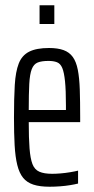

<svg xmlns="http://www.w3.org/2000/svg" viewBox="-20 -700 357 728"><path d="M168 8Q131 8 106.5 0Q82 -8 67.5 -26Q53 -44 45.5 -74.5Q38 -105 35.5 -149Q33 -193 33 -254Q33 -327 36 -377.5Q39 -428 51 -459Q63 -490 90.5 -504Q118 -518 166 -518Q199 -518 221 -510Q243 -502 256 -484Q269 -466 275 -435.5Q281 -405 282.5 -360.5Q284 -316 284 -255V-237H89Q89 -176 92 -137.5Q95 -99 103 -78Q111 -57 129 -49Q147 -41 178 -41Q192 -41 210 -42.5Q228 -44 246 -47Q264 -50 276 -53V-4Q264 -1 246 2Q228 5 207.5 6.5Q187 8 168 8ZM230 -263V-300Q230 -358 226.5 -392Q223 -426 216 -442.5Q209 -459 196 -464Q183 -469 164 -469Q138 -469 123 -463Q108 -457 100.5 -438Q93 -419 91 -382Q89 -345 89 -283H250ZM130 -609V-680H186V-609Z"/></svg>

Font: Saira UltraCondensed
Style: Regular
Weight: 400
Width: 1
Designer: Hector Gatti with collaboration of the Omnibus-Type team
Foundry: Omnibus-Type
Version: Version 1.101